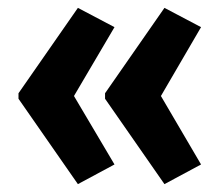

<svg xmlns="http://www.w3.org/2000/svg" viewBox="-20 -518 561 488"><path d="M27 -281 178 -498 271 -449 168 -274 271 -100 178 -50 27 -267ZM247 -281 398 -498 491 -449 389 -274 491 -100 398 -50 247 -267Z"/></svg>

Font: Noto Sans Lao ExtraCondensed
Style: Bold
Weight: 700
Width: 2
Designer: Monotype Design Team
Foundry: Monotype Imaging Inc.
Version: Version 2.003; ttfautohint (v1.8.4.7-5d5b)